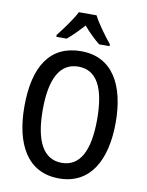

<svg xmlns="http://www.w3.org/2000/svg" viewBox="-101 -1011 833 1091"><g transform="rotate(10 315.5 -465.0)"><path d="M366 -940H264C243 -898 197 -835 162 -791V-780H222C248 -802 283 -836 315 -872C346 -836 379 -804 409 -780H469V-791C433 -835 388 -896 366 -940ZM579 -358C579 -573 498 -724 316 -724C140 -724 52 -595 52 -359C52 -146 131 10 316 10C497 10 579 -143 579 -358ZM158 -358C158 -538 209 -635 316 -635C422 -635 472 -539 472 -358C472 -176 421 -80 316 -80C210 -80 158 -178 158 -358Z"/></g></svg>

Font: Noto Sans Gujarati Condensed Medium
Style: Regular
Weight: 500
Width: 3
Designer: Jelle Bosma - Monotype Design Team, Universal Thirst
Foundry: Monotype Imaging Inc.
Version: Version 2.106